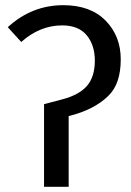

<svg xmlns="http://www.w3.org/2000/svg" viewBox="-20 -721 506 741"><path d="M245 0H150V-319L222 -338Q286 -355 316 -390Q346 -425 346 -487Q346 -547 314.5 -585Q283 -623 220 -623Q134 -623 62 -559L10 -616Q103 -701 224 -701Q329 -701 387.5 -641.5Q446 -582 446 -492Q446 -397 398 -351Q343 -297 245 -273Z"/></svg>

Font: Trujillo
Style: Regular
Weight: 400
Designer: Fira Sans original fonts by bBox Type GmbH, Carrois Corporate GbR, & Edenspiekermann AG / Changes by Cristiano Sobral
Foundry: Fira Sans original fonts by bBox Type GmbH, Carrois Corporate GbR, & Edenspiekermann AG / Changes by Cristiano Sobral
Version: Version 4.301;October 17, 2021;FontCreator 14.0.0.2814 64-bi